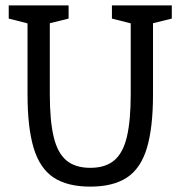

<svg xmlns="http://www.w3.org/2000/svg" viewBox="-20 -687 672 715"><path d="M549.8 -336Q549.8 -212 527.1 -136Q504.3 -60 452.9 -26Q401.5 8 316.2 8Q230.8 8 179.5 -26Q128.2 -60 105.3 -136Q82.5 -212 82.5 -336H165.5Q165.5 -239 179.6 -178.6Q193.7 -118.2 226.7 -90.1Q259.7 -62 316.2 -62Q372.8 -62 405.8 -90.1Q438.7 -118.2 452.8 -178.6Q466.8 -239 466.8 -336ZM466.8 -667H549.8V-336H466.8ZM165.5 -336H82.5V-667H165.5ZM12.5 -667H92.5L97.3 -596.2L12.5 -617.8ZM396.8 -667H476.8L481.7 -596.2L396.8 -617.8ZM147.2 -596 155.5 -667H235.5V-617.8ZM531.5 -596 539.8 -667H619.8V-617.8Z"/></svg>

Font: Epunda Slab Light
Style: Regular
Weight: 300
Designer: Simon Atzbach
Foundry: typofactur
Version: Version 1.102